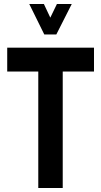

<svg xmlns="http://www.w3.org/2000/svg" viewBox="-20 -938 505 958"><path d="M201 -766 126 -918H199L231 -850L264 -918H338L261 -766ZM171 0V-581H16V-700H449V-581H293V0Z"/></svg>

Font: Stick No Bills
Style: Bold
Weight: 700
Version: Version 2.000